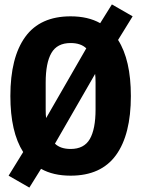

<svg xmlns="http://www.w3.org/2000/svg" viewBox="-20 -784 640 870"><path d="M166 -19 113 66 19 12 85 -95Q27 -186 27 -349Q27 -524 94.5 -617Q162 -710 300 -710Q379 -710 434 -679L487 -764L581 -710L515 -603Q573 -512 573 -349Q573 -174 505.5 -81Q438 12 300 12Q221 12 166 -19ZM189 -249 371 -565Q346 -589 300 -589Q239 -589 213 -544Q187 -499 187 -410V-288Q187 -262 189 -249ZM413 -288V-410Q413 -435 411 -449L229 -133Q254 -109 300 -109Q361 -109 387 -154Q413 -199 413 -288Z"/></svg>

Font: iA Writer Mono V
Style: Regular
Weight: 400
Designer: Mike Abbink, Paul van der Laan, Pieter van Rosmalen
Foundry: Bold Monday
Version: Version 2.000